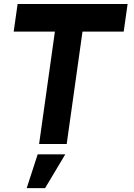

<svg xmlns="http://www.w3.org/2000/svg" viewBox="-20 -720 670 960"><path d="M618 -700 598.5 -562H392.5L313.5 0H175.5L254.5 -562H48.5L68 -700ZM113.5 220.5 168.5 51.5H306.5L205.5 220.5Z"/></svg>

Font: Urbanist ExtraBold
Style: Italic
Weight: 800
Italic angle: -8°
Designer: Corey Hu
Foundry: Corey Hu
Version: Version 1.321; ttfautohint (v1.8.4.7-5d5b)